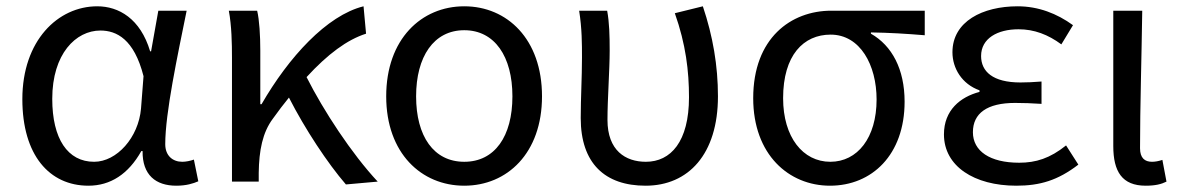

<svg xmlns="http://www.w3.org/2000/svg" viewBox="-20 -577 3757 610"><path d="M261 13C331 13 388 -24 429 -97H433C432 -21 475 13 540 13C572 13 594 6 610 -1L596 -70C585 -66 571 -63 559 -63C529 -63 505 -82 505 -119C505 -218 544 -400 573 -543H483L460 -414H457C426 -518 357 -557 289 -557C164 -557 51 -448 51 -262C51 -84 137 13 261 13ZM279 -63C195 -63 146 -136 146 -263C146 -406 221 -480 299 -480C350 -480 406 -453 436 -335L428 -232C420 -140 351 -63 279 -63Z M1180 0C1097 -89 1008 -225 954 -332C1021 -405 1083 -451 1143 -470L1135 -557C1018 -528 897 -395 811 -246H807V-416C807 -464 804 -514 797 -543H707C716 -495 717 -438 717 -394V0H802V-28C803 -99 814 -156 847 -200C864 -224 881 -246 898 -267C949 -167 1021 -58 1079 9Z M1455 13C1591 13 1702 -90 1702 -271C1702 -453 1591 -557 1455 -557C1319 -557 1207 -453 1207 -271C1207 -90 1319 13 1455 13ZM1455 -63C1358 -63 1302 -144 1302 -271C1302 -397 1358 -481 1455 -481C1552 -481 1608 -397 1608 -271C1608 -144 1552 -63 1455 -63Z M2031 13C2167 13 2261 -87 2261 -271C2261 -368 2245 -462 2213 -557L2124 -535C2159 -436 2169 -351 2169 -268C2169 -127 2111 -63 2032 -63C1967 -63 1910 -99 1910 -196C1910 -263 1917 -355 1917 -416C1917 -464 1916 -505 1909 -543H1820C1829 -486 1829 -438 1829 -394C1829 -330 1825 -266 1825 -202C1825 -58 1902 13 2031 13Z M2617 13C2750 13 2854 -85 2854 -254C2854 -357 2814 -432 2747 -470V-474C2807 -473 2857 -470 2918 -465V-543H2621C2493 -543 2373 -456 2373 -265C2373 -86 2486 13 2617 13ZM2618 -63C2531 -63 2468 -141 2468 -265C2468 -402 2533 -467 2619 -467C2713 -467 2765 -370 2765 -261C2765 -139 2704 -63 2618 -63Z M3209 13C3284 13 3341 -4 3406 -54L3367 -115C3316 -74 3271 -60 3218 -60C3125 -60 3071 -97 3071 -157C3071 -217 3116 -250 3205 -250C3232 -250 3258 -249 3289 -247V-318C3263 -316 3243 -315 3222 -315C3134 -315 3097 -350 3097 -399C3097 -455 3149 -484 3216 -484C3266 -484 3310 -467 3352 -436L3389 -497C3338 -534 3279 -557 3213 -557C3102 -557 3006 -509 3006 -411C3006 -360 3036 -310 3092 -290V-285C3031 -269 2979 -227 2979 -150C2979 -49 3075 13 3209 13Z M3620 13C3651 13 3670 8 3686 0L3673 -69C3661 -65 3650 -63 3640 -63C3617 -63 3602 -75 3602 -106C3602 -237 3607 -396 3609 -543H3517V-113C3517 -32 3545 13 3620 13Z"/></svg>

Font: Squished Noto Sans CJK JP Regular
Style: Regular
Weight: 400
Designer: Ryoko NISHIZUKA (kana & ideographs); Paul D. Hunt (Latin, Greek & Cyrillic); Wenlong ZHANG (bopomofo); Sandoll Communica
Foundry: Adobe Systems Incorporated
Version: Version 1.004;PS 1.004;hotconv 1.0.82;makeotf.lib2.5.63406